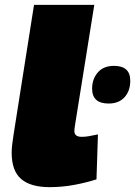

<svg xmlns="http://www.w3.org/2000/svg" viewBox="-20 -760 556 790"><path d="M120 -740H368L288 -241Q287 -234 286.5 -229.5Q286 -225 286 -221Q286 -197 316 -197Q330 -197 345 -199.5Q360 -202 383 -207L377 -22Q333 -8 284 1Q235 10 184 10Q106 10 67 -23.5Q28 -57 28 -132Q28 -149 30.5 -167.5Q33 -186 36 -207ZM359 -395Q359 -435 382.5 -462Q406 -489 449 -489Q516 -489 516 -428Q516 -386 492.5 -360Q469 -334 427 -334Q359 -334 359 -395Z"/></svg>

Font: Georama Expanded Black
Style: Italic
Weight: 900
Width: 7
Italic angle: -9°
Designer: Jean-Baptiste Levee
Foundry: Production Type
Version: Version 1.000